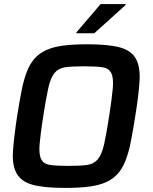

<svg xmlns="http://www.w3.org/2000/svg" viewBox="-20 -913 749 941"><path d="M39 0ZM299 8Q195 8 139.5 -7.5Q84 -23 61.5 -63Q39 -103 43.5 -171Q48 -239 64 -344Q75 -414 85.5 -467.5Q96 -521 111 -560Q126 -599 148.5 -625Q171 -651 205.5 -667Q240 -683 289.5 -689.5Q339 -696 408 -696Q512 -696 568 -680.5Q624 -665 646 -625Q668 -585 664 -517Q660 -449 643 -344Q632 -274 621.5 -220.5Q611 -167 596 -128Q581 -89 558.5 -63Q536 -37 501.5 -21Q467 -5 417.5 1.5Q368 8 299 8ZM316 -100Q374 -100 407 -104.5Q440 -109 459.5 -132.5Q479 -156 490 -205Q501 -254 515 -344Q529 -434 533 -483Q537 -532 525 -555.5Q513 -579 481 -583.5Q449 -588 391 -588Q333 -588 300 -583.5Q267 -579 247.5 -555.5Q228 -532 217 -483Q206 -434 192 -344Q178 -254 174 -205Q170 -156 182 -132.5Q194 -109 226 -104.5Q258 -100 316 -100ZM354 -750 355 -755 473 -893H596L595 -888L442 -750Z"/></svg>

Font: Azeri Sans SemiBold
Style: Italic
Weight: 600
Designer: Hector Gatti & Omnibus-Type (original fonts) / Cristiano Sobral (main changes and remastering)
Foundry: Omnibus-Type
Version: Version 0.07;August 21, 2020;FontCreator 13.0.0.2681 64-bit;